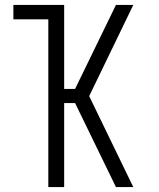

<svg xmlns="http://www.w3.org/2000/svg" viewBox="-20 -755 640 775"><path d="M175 0V-677H34V-735H239V-396H283L448 -735H518L340 -367L518 0H448L283 -339H239V0Z"/></svg>

Font: Iosevka Curly Light Extended
Style: Regular
Weight: 300
Width: 7
Monospace: yes
Designer: Belleve Invis
Foundry: Belleve Invis
Version: Version 11.1.0; ttfautohint (v1.8.3)